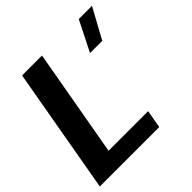

<svg xmlns="http://www.w3.org/2000/svg" viewBox="-186 -823 971 971"><g transform="rotate(-45 299.0 -337.5)"><path d="M431.5 -512H519L607.5 -674H513ZM-10.5 0H414.5L431.5 -96.5H148.5L251 -675H108.5Z"/></g></svg>

Font: Anybody Thin SemiBold
Style: Italic
Weight: 600
Italic angle: -10°
Version: Version 1.113;gftools[0.9.25]